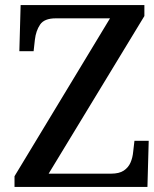

<svg xmlns="http://www.w3.org/2000/svg" viewBox="-20 -734 604 754"><path d="M37 0V-42L412 -662H199Q154 -662 137.5 -637.5Q121 -613 117 -578L112 -533H56L61 -714H547V-671L171 -52H416Q448 -52 466 -64Q484 -76 492.5 -95.5Q501 -115 503 -138L508 -181H564L559 0Z"/></svg>

Font: ET Text
Style: Regular
Weight: 470
Designer: Monotype Design Team
Foundry: Monotype Imaging Inc.
Version: Version 2.009